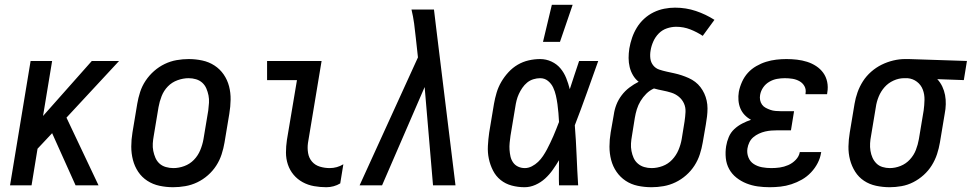

<svg xmlns="http://www.w3.org/2000/svg" viewBox="-20 -775 4064 803"><path d="M392 0H296L198 -218L137 -153L112 0H22L108 -520H198L160 -290L364 -520H478L258 -283Z M704 8Q675 8 647 2Q619 -4 596 -19Q573 -34 558 -56.5Q543 -79 536 -106Q529 -133 529 -162Q529 -191 534 -221L554 -341Q558 -365 566 -390Q574 -415 589 -437.5Q604 -460 624.5 -478Q645 -496 669 -507.5Q693 -519 718.5 -523.5Q744 -528 769 -528Q798 -528 826 -522Q854 -516 877 -501Q900 -486 915.5 -463.5Q931 -441 938 -414Q945 -387 944.5 -358Q944 -329 939 -299L919 -179Q915 -155 907 -130Q899 -105 884.5 -82.5Q870 -60 849.5 -42Q829 -24 805 -12.5Q781 -1 755 3.5Q729 8 704 8ZM705 -72Q728 -72 751 -80.5Q774 -89 791 -106.5Q808 -124 817.5 -147Q827 -170 831 -193L851 -313Q853 -329 854 -345Q855 -361 852 -376Q849 -391 843 -405Q837 -419 826 -429Q815 -439 800 -443.5Q785 -448 769 -448Q746 -448 722.5 -439.5Q699 -431 682 -413.5Q665 -396 656 -373Q647 -350 643 -327L623 -207Q620 -191 619 -175Q618 -159 621 -144Q624 -129 630 -115Q636 -101 647 -91Q658 -81 673.5 -76.5Q689 -72 705 -72Z M1345 8Q1319 8 1293.5 3.5Q1268 -1 1246 -13Q1224 -25 1208 -44Q1192 -63 1184 -87Q1176 -111 1176 -137Q1176 -163 1180 -190L1222 -440H1097V-520H1325L1268 -177Q1265 -156 1268.5 -135Q1272 -114 1285 -99Q1298 -84 1318 -78Q1338 -72 1359 -72Q1374 -72 1388.5 -76Q1403 -80 1416 -88L1403 -8Q1390 0 1375 4Q1360 8 1345 8Z M1484 0 1728 -535 1719 -617Q1716 -647 1712 -676.5Q1708 -706 1701 -735H1795L1804 -660L1885 0H1791L1756 -411L1578 0Z M2174 8Q2146 8 2120 1Q2094 -6 2074 -22Q2054 -38 2042 -61.5Q2030 -85 2024.5 -111Q2019 -137 2020.5 -165Q2022 -193 2026 -221L2046 -341Q2050 -364 2057 -387.5Q2064 -411 2076.5 -432.5Q2089 -454 2106.5 -473Q2124 -492 2145.5 -504.5Q2167 -517 2191 -522.5Q2215 -528 2239 -528Q2264 -528 2286.5 -517.5Q2309 -507 2324 -489Q2339 -471 2348 -448.5Q2357 -426 2363 -402Q2373 -432 2382.5 -461.5Q2392 -491 2402 -520H2482Q2458 -453 2434 -385.5Q2410 -318 2384 -251Q2389 -188 2391.5 -125.5Q2394 -63 2398 0H2318Q2317 -26 2317.5 -52.5Q2318 -79 2318 -105Q2306 -85 2292 -65Q2278 -45 2260 -28.5Q2242 -12 2219.5 -2Q2197 8 2174 8ZM2175 -72Q2190 -72 2204.5 -79.5Q2219 -87 2230.5 -98Q2242 -109 2251 -122.5Q2260 -136 2267.5 -150Q2275 -164 2281.5 -178Q2288 -192 2294.5 -206.5Q2301 -221 2306.5 -235.5Q2312 -250 2318 -265Q2317 -284 2315.5 -302.5Q2314 -321 2311.5 -339Q2309 -357 2305 -375Q2301 -393 2293.5 -409Q2286 -425 2272 -436.5Q2258 -448 2239 -448Q2225 -448 2210.5 -443.5Q2196 -439 2184.5 -429.5Q2173 -420 2164.5 -407.5Q2156 -395 2150 -382Q2144 -369 2140.5 -355Q2137 -341 2135 -327L2115 -207Q2113 -193 2111.5 -178Q2110 -163 2111 -148.5Q2112 -134 2115 -120.5Q2118 -107 2126 -95.5Q2134 -84 2147 -78Q2160 -72 2175 -72ZM2251 -600 2288 -755H2375L2322 -600Z M2705 8Q2675 8 2647 2Q2619 -4 2596.5 -19Q2574 -34 2558.5 -56.5Q2543 -79 2536 -106Q2529 -133 2529 -162Q2529 -191 2534 -221L2547 -295Q2550 -317 2558 -337.5Q2566 -358 2580 -376.5Q2594 -395 2612.5 -409Q2631 -423 2651 -433Q2637 -444 2627.5 -460Q2618 -476 2613.5 -494.5Q2609 -513 2609 -532.5Q2609 -552 2612 -572Q2616 -595 2623.5 -617Q2631 -639 2643.5 -659.5Q2656 -680 2674 -696.5Q2692 -713 2713.5 -723.5Q2735 -734 2758 -738.5Q2781 -743 2803 -743Q2849 -743 2890.5 -729Q2932 -715 2968 -692L2919 -625Q2895 -641 2867 -652Q2839 -663 2808 -663Q2789 -663 2769.5 -656.5Q2750 -650 2735.5 -635.5Q2721 -621 2712.5 -602Q2704 -583 2701 -564Q2698 -547 2700 -530.5Q2702 -514 2712 -501.5Q2722 -489 2737 -484Q2752 -479 2768 -475.5Q2784 -472 2800 -468.5Q2816 -465 2831 -460Q2846 -455 2860.5 -448.5Q2875 -442 2887.5 -432.5Q2900 -423 2909.5 -410.5Q2919 -398 2925.5 -384Q2932 -370 2935.5 -354Q2939 -338 2939 -321.5Q2939 -305 2937 -288Q2935 -271 2932 -254L2919 -179Q2915 -155 2907 -130Q2899 -105 2884.5 -82.5Q2870 -60 2849.5 -42Q2829 -24 2805 -12.5Q2781 -1 2755.5 3.5Q2730 8 2705 8ZM2705 -72Q2728 -72 2751 -80.5Q2774 -89 2791 -107Q2808 -125 2817.5 -147.5Q2827 -170 2831 -193L2843 -267Q2846 -287 2847 -306.5Q2848 -326 2840.5 -342.5Q2833 -359 2819 -370.5Q2805 -382 2787.5 -387.5Q2770 -393 2751.5 -396.5Q2733 -400 2715 -405Q2697 -397 2683 -383Q2669 -369 2659 -352.5Q2649 -336 2643.5 -318Q2638 -300 2635 -282L2623 -207Q2620 -191 2619 -175Q2618 -159 2621 -143.5Q2624 -128 2630 -114.5Q2636 -101 2647.5 -91Q2659 -81 2674 -76.5Q2689 -72 2705 -72Z M3199 8Q3173 8 3148.5 4.5Q3124 1 3101.5 -8Q3079 -17 3060 -32Q3041 -47 3029.5 -68Q3018 -89 3015.5 -114Q3013 -139 3017 -164Q3020 -183 3028 -202Q3036 -221 3051 -235Q3066 -249 3084.5 -258.5Q3103 -268 3121 -274Q3106 -282 3094.5 -294Q3083 -306 3076.5 -321.5Q3070 -337 3068.5 -355Q3067 -373 3070 -391Q3074 -412 3083.5 -433Q3093 -454 3108 -470.5Q3123 -487 3143 -498.5Q3163 -510 3184 -516.5Q3205 -523 3226.5 -525.5Q3248 -528 3269 -528Q3291 -528 3313 -525.5Q3335 -523 3355.5 -516.5Q3376 -510 3393.5 -498.5Q3411 -487 3423 -470.5Q3435 -454 3439.5 -432.5Q3444 -411 3440 -388L3439 -381H3349V-384Q3352 -401 3344.5 -414.5Q3337 -428 3323.5 -435.5Q3310 -443 3294.5 -445.5Q3279 -448 3262 -448Q3246 -448 3229.5 -445Q3213 -442 3197.5 -433Q3182 -424 3172 -409.5Q3162 -395 3159 -378Q3157 -367 3159 -356.5Q3161 -346 3167 -337.5Q3173 -329 3182.5 -324Q3192 -319 3202 -315.5Q3212 -312 3223 -311Q3234 -310 3245 -310H3301L3288 -230H3232Q3219 -230 3206 -229Q3193 -228 3180 -225Q3167 -222 3154 -216Q3141 -210 3130.5 -201Q3120 -192 3114 -179.5Q3108 -167 3106 -154Q3103 -135 3110 -117Q3117 -99 3132.5 -89Q3148 -79 3167 -75.5Q3186 -72 3206 -72Q3224 -72 3241.5 -74.5Q3259 -77 3276.5 -84.5Q3294 -92 3308 -106.5Q3322 -121 3325 -139H3415L3414 -137Q3411 -115 3400 -93.5Q3389 -72 3372 -54Q3355 -36 3334 -24Q3313 -12 3290 -4.5Q3267 3 3244 5.5Q3221 8 3199 8Z M3701 8Q3672 8 3644 2Q3616 -4 3593.5 -19Q3571 -34 3556.5 -57Q3542 -80 3535 -107Q3528 -134 3528.5 -162.5Q3529 -191 3534 -221L3554 -341Q3558 -365 3566.5 -389Q3575 -413 3589 -435Q3603 -457 3623.5 -475Q3644 -493 3667.5 -504.5Q3691 -516 3716 -522Q3741 -528 3765 -528H3781L4024 -520L4011 -440L3900 -444Q3913 -430 3921 -413Q3929 -396 3932.5 -377.5Q3936 -359 3935.5 -339Q3935 -319 3931 -299L3911 -179Q3907 -155 3899 -130.5Q3891 -106 3877 -83.5Q3863 -61 3843 -43Q3823 -25 3799.5 -13Q3776 -1 3750.5 3.5Q3725 8 3701 8ZM3701 -72Q3724 -72 3746.5 -81Q3769 -90 3785.5 -108Q3802 -126 3810.5 -148Q3819 -170 3823 -193L3843 -313Q3846 -335 3846.5 -357.5Q3847 -380 3839.5 -400Q3832 -420 3815 -433Q3798 -446 3776 -448H3761Q3739 -448 3717 -438Q3695 -428 3679.5 -410.5Q3664 -393 3655 -371Q3646 -349 3643 -327L3623 -207Q3620 -192 3619 -176Q3618 -160 3620.5 -144.5Q3623 -129 3629 -115.5Q3635 -102 3645.5 -91.5Q3656 -81 3671 -76.5Q3686 -72 3701 -72Z"/></svg>

Font: Iosevka Medium Oblique
Style: Regular
Weight: 500
Italic angle: -9°
Monospace: yes
Designer: Belleve Invis
Foundry: Belleve Invis
Version: Version 32.5.0; ttfautohint (v1.8.4)